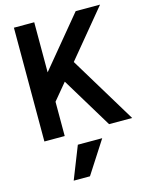

<svg xmlns="http://www.w3.org/2000/svg" viewBox="-140 -786 880 1141"><g transform="rotate(-15 300.0 -215.0)"><path d="M185 -700H60V0H185V-211L269 -312L458 0H600L351 -411L590 -700H440L185 -392ZM397 70H247L168 270H268Z"/></g></svg>

Font: CommitMonoV143 ExtLt
Style: Regular
Weight: 200
Monospace: yes
Designer: Eigil Nikolajsen
Foundry: Eigil Nikolajsen
Version: Version 1.143